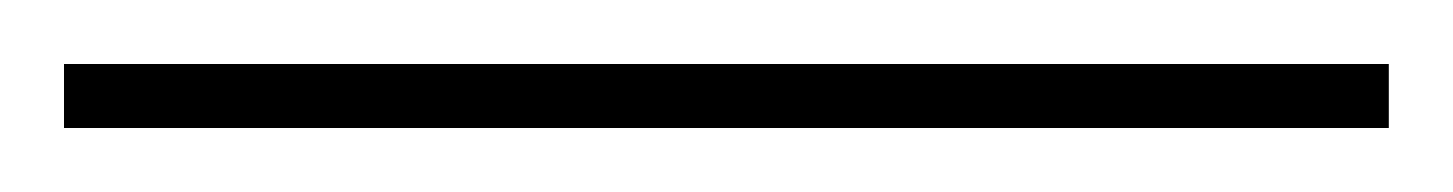

<svg xmlns="http://www.w3.org/2000/svg" viewBox="-25 83 454 60"><path d="M-5 123H409V103H-5Z"/></svg>

Font: Noto Serif Display Condensed Black
Style: Regular
Weight: 900
Width: 3
Designer: Monotype Design Team
Foundry: Monotype Imaging Inc.
Version: Version 2.009